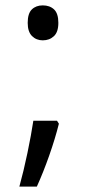

<svg xmlns="http://www.w3.org/2000/svg" viewBox="-20 -554 321 714"><path d="M83 -469Q83 -504 98.5 -519Q114 -534 139 -534Q165 -534 181 -519Q197 -504 197 -469Q197 -435 180.5 -419.5Q164 -404 139 -404Q115 -404 99 -420Q83 -436 83 -469ZM192 -105 199 -94Q185 -38 163 24.5Q141 87 117 140H52Q68 82 82 15Q96 -52 104 -105Z"/></svg>

Font: Noto Sans Sinhala UI SemiCondensed
Style: Regular
Weight: 400
Width: 4
Designer: Jelle Bosma - Monotype Design Team
Foundry: Monotype Imaging Inc.
Version: Version 2.006; ttfautohint (v1.8.4.7-5d5b)